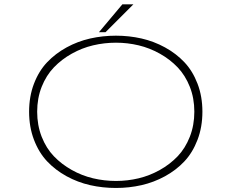

<svg xmlns="http://www.w3.org/2000/svg" viewBox="-20 -874 1090 904"><path d="M446 -722.5 556 -853.5H608L477 -722.5ZM526 11Q463 11 404.5 -2.2Q346 -15.5 293.5 -44.2Q241 -73 202 -114.2Q163 -155.5 140 -215.8Q117 -276 117 -348Q117 -420 140 -480Q163 -540 202 -581Q241 -622 293.5 -650.8Q346 -679.5 404.8 -692.8Q463.5 -706 526 -706Q588 -706 646.2 -692.8Q704.5 -679.5 757 -650.8Q809.5 -622 848.2 -581Q887 -540 910 -480Q933 -420 933 -348Q933 -276 910 -215.8Q887 -155.5 848.2 -114.2Q809.5 -73 757 -44.2Q704.5 -15.5 646.2 -2.2Q588 11 526 11ZM526 -22Q580.5 -22 632.8 -34.5Q685 -47 732.8 -73.8Q780.5 -100.5 816.5 -138.2Q852.5 -176 873.8 -230.2Q895 -284.5 895 -348Q895 -411.5 873.8 -465.2Q852.5 -519 816.5 -556.8Q780.5 -594.5 732.8 -621.2Q685 -648 632.8 -660.5Q580.5 -673 526 -673Q471 -673 418.2 -660.5Q365.5 -648 317.8 -621.2Q270 -594.5 233.8 -556.8Q197.5 -519 176.2 -465.2Q155 -411.5 155 -348Q155 -284.5 176.2 -230.2Q197.5 -176 233.8 -138.2Q270 -100.5 317.8 -73.8Q365.5 -47 418.2 -34.5Q471 -22 526 -22Z"/></svg>

Font: League Mono Extended Thin
Style: Regular
Weight: 100
Width: 9
Designer: Tyler Finck
Foundry: The League of Moveable Type / Tyler Finck
Version: Version 2.210